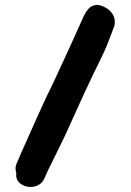

<svg xmlns="http://www.w3.org/2000/svg" viewBox="-20 -728 519 763"><path d="M101 15Q89 15 78 11Q67 7 59 0Q51 -7 47 -17Q43 -27 45 -40Q39 -58 44 -72.5Q49 -87 57 -102H56Q91 -180 124.5 -255.5Q158 -331 195 -406Q228 -476 256 -538Q284 -600 311 -660Q316 -671 323 -682Q330 -693 339 -699.5Q348 -706 360 -708Q372 -710 389 -703Q415 -692 427.5 -672Q440 -652 435 -626Q421 -590 412.5 -567.5Q404 -545 395.5 -526Q387 -507 377 -487Q367 -467 351.5 -435Q336 -403 313.5 -354.5Q291 -306 257 -230Q239 -189 220.5 -152Q202 -115 184 -78Q178 -67 171 -51.5Q164 -36 156 -18Q148 -1 133 7Q118 15 101 15Z"/></svg>

Font: Jua
Style: Regular
Weight: 400
Version: Version 1.001